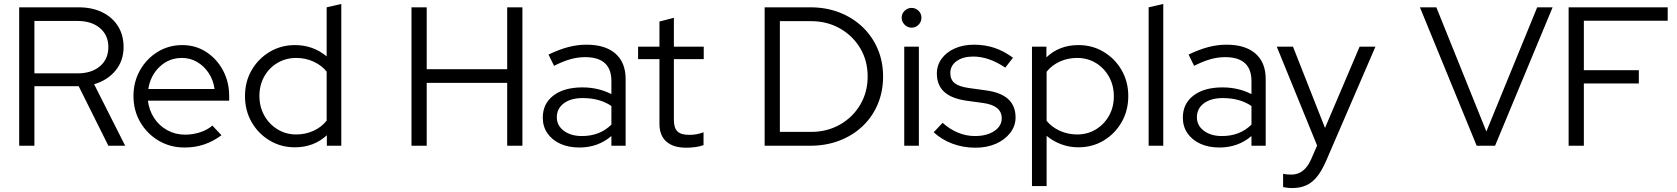

<svg xmlns="http://www.w3.org/2000/svg" viewBox="-20 -737 8483 971"><path d="M77 0V-700H377Q446 -700 497 -675Q548 -650 576.5 -605Q605 -560 605 -499Q605 -430 564.5 -380.5Q524 -331 456 -311L613 0H528L378 -301H154V0ZM154 -366H372Q443 -366 485.5 -402Q528 -438 528 -499Q528 -559 485.5 -595Q443 -631 372 -631H154Z M913 9Q841 9 782.5 -25.5Q724 -60 689.5 -119Q655 -178 655 -251Q655 -323 688 -381.5Q721 -440 777 -474.5Q833 -509 902 -509Q969 -509 1022.5 -474.5Q1076 -440 1107.5 -381.5Q1139 -323 1139 -251V-228H728Q734 -179 759.5 -140Q785 -101 826 -78.5Q867 -56 916 -56Q955 -56 992 -68Q1029 -80 1054 -102L1100 -53Q1058 -22 1012.5 -6.5Q967 9 913 9ZM730 -287H1065Q1059 -332 1035.5 -367.5Q1012 -403 977 -423.5Q942 -444 900 -444Q835 -444 788 -400Q741 -356 730 -287Z M1471 8Q1401 8 1343.5 -26.5Q1286 -61 1252.5 -119.5Q1219 -178 1219 -251Q1219 -324 1252.5 -382Q1286 -440 1343.5 -474.5Q1401 -509 1472 -509Q1563 -509 1632 -452V-700L1706 -717V0H1633V-53Q1567 8 1471 8ZM1478 -57Q1525 -57 1565.5 -75.5Q1606 -94 1632 -127V-375Q1606 -407 1565.5 -425.5Q1525 -444 1478 -444Q1426 -444 1383.5 -419Q1341 -394 1316.5 -350.5Q1292 -307 1292 -252Q1292 -197 1316.5 -153Q1341 -109 1383.5 -83Q1426 -57 1478 -57Z M2061 0V-700H2138V-387H2545V-700H2622V0H2545V-318H2138V0Z M2910 9Q2855 9 2813.5 -10Q2772 -29 2748.5 -63Q2725 -97 2725 -142Q2725 -213 2779 -254Q2833 -295 2925 -295Q3006 -295 3072 -261V-327Q3072 -448 2939 -448Q2902 -448 2864.5 -437.5Q2827 -427 2782 -404L2754 -461Q2808 -487 2854 -499Q2900 -511 2946 -511Q3041 -511 3092.5 -466Q3144 -421 3144 -337V0H3072V-49Q3038 -20 2997.5 -5.5Q2957 9 2910 9ZM2796 -144Q2796 -102 2831.5 -75.5Q2867 -49 2923 -49Q3014 -49 3072 -107V-201Q3013 -241 2927 -241Q2867 -241 2831.5 -214.5Q2796 -188 2796 -144Z M3450 10Q3385 10 3350 -21Q3315 -52 3315 -111V-438H3207V-501H3315V-628L3388 -647V-501H3539V-438H3388V-130Q3388 -90 3406 -72.5Q3424 -55 3465 -55Q3486 -55 3502.5 -58Q3519 -61 3538 -68V-3Q3519 4 3495.5 7Q3472 10 3450 10Z M3924 -70H4082Q4163 -70 4228 -107Q4293 -144 4330.5 -207.5Q4368 -271 4368 -350Q4368 -430 4330.5 -493Q4293 -556 4228 -593Q4163 -630 4082 -630H3924ZM3847 0V-700H4078Q4158 -700 4225 -674Q4292 -648 4341.5 -601Q4391 -554 4418.5 -490Q4446 -426 4446 -350Q4446 -274 4419 -210Q4392 -146 4342.5 -99Q4293 -52 4225.5 -26Q4158 0 4078 0Z M4553 0V-501H4627V0ZM4590 -597Q4570 -597 4555 -612Q4540 -627 4540 -647Q4540 -668 4555 -682.5Q4570 -697 4590 -697Q4611 -697 4625.5 -682.5Q4640 -668 4640 -647Q4640 -627 4625.5 -612Q4611 -597 4590 -597Z M4913 10Q4851 10 4796.5 -10.5Q4742 -31 4702 -68L4747 -116Q4782 -84 4824 -66.5Q4866 -49 4910 -49Q4970 -49 5008 -74Q5046 -99 5046 -139Q5046 -203 4953 -216L4866 -228Q4791 -239 4754.5 -273Q4718 -307 4718 -365Q4718 -407 4742 -440Q4766 -473 4808.5 -492Q4851 -511 4906 -511Q4961 -511 5009 -495Q5057 -479 5103 -445L5064 -395Q4981 -451 4902 -451Q4850 -451 4818 -428Q4786 -405 4786 -368Q4786 -334 4808 -316.5Q4830 -299 4879 -292L4966 -280Q5041 -270 5078.5 -236Q5116 -202 5116 -143Q5116 -100 5089 -65Q5062 -30 5016.5 -10Q4971 10 4913 10Z M5199 204V-501H5272V-447Q5337 -509 5434 -509Q5505 -509 5562 -474.5Q5619 -440 5652.5 -382Q5686 -324 5686 -251Q5686 -178 5652.5 -119.5Q5619 -61 5562 -26.5Q5505 8 5433 8Q5389 8 5348 -7Q5307 -22 5273 -50V204ZM5427 -57Q5480 -57 5522 -82.5Q5564 -108 5588.5 -151.5Q5613 -195 5613 -250Q5613 -305 5588.5 -349Q5564 -393 5522 -418.5Q5480 -444 5427 -444Q5380 -444 5339.5 -425.5Q5299 -407 5273 -374V-126Q5299 -94 5340 -75.5Q5381 -57 5427 -57Z M5789 0V-700L5863 -717V0Z M6147 9Q6092 9 6050.5 -10Q6009 -29 5985.5 -63Q5962 -97 5962 -142Q5962 -213 6016 -254Q6070 -295 6162 -295Q6243 -295 6309 -261V-327Q6309 -448 6176 -448Q6139 -448 6101.5 -437.5Q6064 -427 6019 -404L5991 -461Q6045 -487 6091 -499Q6137 -511 6183 -511Q6278 -511 6329.5 -466Q6381 -421 6381 -337V0H6309V-49Q6275 -20 6234.5 -5.5Q6194 9 6147 9ZM6033 -144Q6033 -102 6068.5 -75.5Q6104 -49 6160 -49Q6251 -49 6309 -107V-201Q6250 -241 6164 -241Q6104 -241 6068.5 -214.5Q6033 -188 6033 -144Z M6516 214Q6502 214 6489.5 212.5Q6477 211 6469 209V142Q6486 146 6511 146Q6577 146 6611 68L6641 -1L6437 -501H6519L6681 -90L6856 -501H6936L6686 78Q6665 126 6641 156Q6617 186 6586.5 200Q6556 214 6516 214Z M7448 0 7161 -700H7244L7497 -72L7754 -700H7832L7541 0Z M7913 0V-700H8414V-632H7990V-382H8268V-315H7990V0Z"/></svg>

Font: Red Hat Display VF
Style: Regular
Weight: 300
Designer: Pentagram, MCKL
Foundry: Pentagram, MCKL
Version: Version 1.023